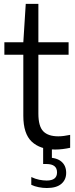

<svg xmlns="http://www.w3.org/2000/svg" viewBox="-20 -760 388 988"><path d="M264 9.5Q186.5 9.5 143.2 -31.2Q100 -72 100 -164V-542.5L112.5 -740H177.5V-175.5Q177.5 -110 202.8 -84.2Q228 -58.5 280 -58.5Q294 -58.5 309 -60.5Q324 -62.5 341 -66V0.5Q323 4.5 303.2 7Q283.5 9.5 264 9.5ZM2.5 -478.5V-542.5H333V-478.5ZM221 207.5Q200 207.5 178.8 203.2Q157.5 199 141 191V151Q162 161 182.2 165Q202.5 169 220 169Q247 169 260.2 158.5Q273.5 148 273.5 127Q273.5 84 219 84H202V-10H247V68.5L226 51Q272 51 296.2 71.8Q320.5 92.5 320.5 129.5Q320.5 165 295.5 186.2Q270.5 207.5 221 207.5Z"/></svg>

Font: Encode Sans SemiCondensed
Style: Regular
Weight: 400
Width: 4
Designer: Multiple Designers
Foundry: Impallari Type
Version: Version 3.002